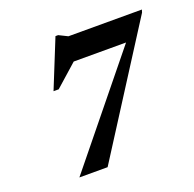

<svg xmlns="http://www.w3.org/2000/svg" viewBox="-123 -818 951 943"><g transform="rotate(-20 353.0 -346.0)"><path d="M701.5 -655.5 283 0H135.5L577.5 -544.5H304L188 -441.5H161L262.5 -692.5H276.5L322 -670H706Z"/></g></svg>

Font: Newsreader Text
Style: Bold Italic
Weight: 700
Italic angle: -17°
Designer: Hugues Gentile
Foundry: Production Type
Version: Version 1.001